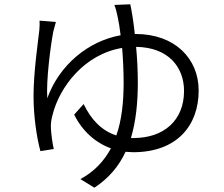

<svg xmlns="http://www.w3.org/2000/svg" viewBox="-20 -811 1040 893"><path d="M586 -791 512 -788C518 -774 524 -749 528 -729C532 -710 537 -682 541 -647C390 -620 255 -508 200 -354C194 -435 215 -597 228 -665C232 -681 236 -696 240 -709L164 -715C165 -703 164 -688 163 -672C157 -617 136 -476 136 -364C136 -269 151 -170 168 -108L230 -118C224 -143 218 -189 217 -211C215 -233 219 -258 224 -275C256 -406 372 -559 548 -588C552 -540 555 -484 555 -427C555 -335 546 -252 521 -181C453 -203 404 -254 369 -327L325 -278C363 -201 424 -147 496 -121C464 -62 419 -13 354 22L419 62C486 18 533 -38 564 -105L599 -103C804 -103 904 -228 904 -390C904 -537 795 -653 610 -653H607C601 -710 593 -758 586 -791ZM613 -593C764 -591 836 -498 836 -388C836 -251 742 -169 601 -169H589C612 -246 621 -333 621 -427C621 -484 618 -540 613 -593Z"/></svg>

Font: ChiuKong Gothic CL Normal
Style: Regular
Weight: 350
Designer: Ryoko NISHIZUKA 西塚涼子 (kana, bopomofo & ideographs); Paul D. Hunt (Latin, Greek & Cyrillic); Sandoll Communications 산돌커뮤니
Foundry: Adobe
Version: Version 1.300